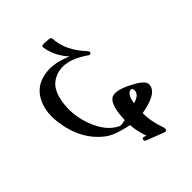

<svg xmlns="http://www.w3.org/2000/svg" viewBox="-72 -485 1005 1005"><g transform="rotate(45 430.5 17.0)"><path d="M598.6 -96.7Q585 -147 552.2 -146.5Q530.8 -146 537.6 -127.4Q547.4 -103.5 598.6 -96.7ZM629.4 42.5Q634.3 31.7 626 0Q535.2 -2.4 504.4 -30.3Q470.7 -60.5 521 -154.8Q555.7 -222.7 583.5 -222.7Q645 -222.7 667 -91.8Q721.7 -90.8 791 -114.3Q828.6 -127.4 816.9 -96.7L781.7 -5.4Q776.9 7.8 765.6 4.4Q755.9 1.5 760.3 -10.7L764.6 -22.5Q714.4 -4.4 664.6 -1Q660.2 22.5 650.4 55.2Q636.7 104 616.7 129.9Q537.1 235.8 382.8 254.9Q295.9 265.6 234.4 230.5Q183.6 201.2 167 146Q142.6 65.4 187 -31.2Q127.4 22.5 57.1 32.7Q43 34.7 43.9 18.6L45.9 -15.6Q46.9 -33.2 57.1 -33.7Q148.4 -38.1 229.5 -113.8Q243.2 -127 250 -121.6Q258.8 -114.7 252 -105Q164.6 20 221.7 106.9Q252.4 154.3 339.4 165Q424.3 175.8 510.3 141.6Q598.1 106.9 629.4 42.5Z"/></g></svg>

Font: Amiri
Style: Regular
Weight: 400
Designer: Khaled Hosny
Version: Version 000.108